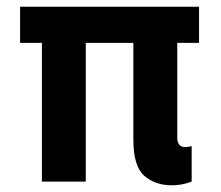

<svg xmlns="http://www.w3.org/2000/svg" viewBox="-20 -542 659 573"><path d="M40 -414V-522H574V-414H509V-132Q509 -103 533 -103Q542 -103 552 -106V0Q523 11 493 11Q443 11 410.5 -17.5Q378 -46 378 -125V-414H236V0H105V-414Z"/></svg>

Font: Radio Canada SemiBold
Style: Regular
Weight: 600
Designer: Charles Daoud, Etienne Aubert Bonn, Alexandre Saumier Demers, Jacques Le Bailly
Foundry: Radio-Canada
Version: Version 2.104; ttfautohint (v1.8.4.7-5d5b);gftools[0.9.28.de